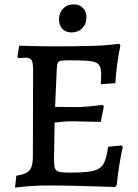

<svg xmlns="http://www.w3.org/2000/svg" viewBox="-20 -852 633 882"><path d="M544 -177Q526 -98 516 -1L509 7Q308 0 203 0Q124 0 49 10L55 -45Q99 -51 115 -69Q131 -87 131 -130L132 -533Q132 -565 125 -576Q118 -587 97 -587L64 -585L60 -591L68 -642Q185 -639 226 -639Q342 -639 411.5 -641.5Q481 -644 528 -651L533 -643Q525 -606 518.5 -558Q512 -510 510 -470L443 -465L445 -507Q445 -539 436 -552.5Q427 -566 399.5 -570.5Q372 -575 304 -575Q273 -575 261 -573Q249 -571 245.5 -563.5Q242 -556 241 -538L233 -361L332 -360Q354 -360 387.5 -363Q421 -366 452 -370L457 -363L443 -292Q338 -295 308 -295Q279 -295 231 -289L228 -119Q228 -91 232.5 -79Q237 -67 251 -63Q265 -59 300 -59Q375 -59 408 -67Q441 -75 455 -98.5Q469 -122 477 -178L539 -184ZM251 -763Q251 -793 270 -812.5Q289 -832 319 -832Q346 -832 361.5 -815Q377 -798 377 -772Q377 -742 358 -722.5Q339 -703 309 -703Q281 -703 266 -720Q251 -737 251 -763Z"/></svg>

Font: Alegreya SC Medium
Style: Regular
Weight: 500
Designer: Juan Pablo del Peral
Foundry: Huerta Tipografica
Version: Version 2.007; ttfautohint (v1.6)